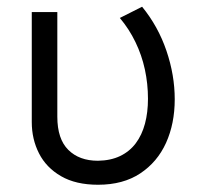

<svg xmlns="http://www.w3.org/2000/svg" viewBox="-20 -520 582 556"><path d="M264 15Q199.5 15 156.8 -9.8Q114 -34.5 93 -75.8Q72 -117 72 -166.5V-485H146V-182Q146 -117.5 177.8 -86Q209.5 -54.5 263.5 -54.5Q300.5 -55 328 -68.2Q355.5 -81.5 373.2 -105.2Q391 -129 399.8 -161.8Q408.5 -194.5 408.5 -234Q408.5 -277.5 399.5 -319Q390.5 -360.5 372.2 -398.2Q354 -436 327 -468L391.5 -500.5Q438 -443.5 462 -373Q486 -302.5 486 -232.5Q486 -162 460.8 -106.2Q435.5 -50.5 386 -17.8Q336.5 15 264 15Z"/></svg>

Font: Geologica Cursive ExtraLight
Style: Regular
Weight: 250
Designer: Sindre Bremnes, Frode Helland
Foundry: Monokrom Skriftforlag AS
Version: Version 1.010;gftools[0.9.28]